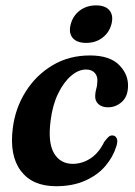

<svg xmlns="http://www.w3.org/2000/svg" viewBox="-20 -664 490 696"><path d="M292 -412Q264.5 -412 237.8 -389.2Q211 -366.5 190.8 -325Q170.5 -283.5 163.5 -227Q153 -147 175.8 -108.5Q198.5 -70 244.5 -70Q279 -70.5 308.8 -90.2Q338.5 -110 358 -150Q366.5 -161 372.8 -167.2Q379 -173.5 388 -173Q397.5 -173 402.8 -163.2Q408 -153.5 402 -134.5Q390 -95 361.8 -62Q333.5 -29 288.5 -9Q243.5 11 183 11Q97 11 55.2 -45Q13.5 -101 26.5 -200.5Q35.5 -272 73 -331.8Q110.5 -391.5 170.2 -427.2Q230 -463 306 -463Q377.5 -463 411.8 -428.5Q446 -394 444 -349.5Q443 -313.5 421.2 -294.2Q399.5 -275 371.5 -275Q350 -275 337.2 -286.2Q324.5 -297.5 325 -316Q325.5 -330.5 329.2 -343.2Q333 -356 333 -372Q333.5 -389.5 322.5 -400.8Q311.5 -412 292 -412ZM292.5 -508.5Q258 -508.5 243 -527Q228 -545.5 236.5 -576.5Q244.5 -607 269.2 -625.8Q294 -644.5 328.5 -644.5Q362.5 -644.5 377.2 -626Q392 -607.5 384 -576.5Q376 -546 351.2 -527.2Q326.5 -508.5 292.5 -508.5Z"/></svg>

Font: Fraunces 72pt Soft SemiBold
Style: Italic
Weight: 600
Italic angle: -16°
Version: Version 1.000;[b76b70a41]